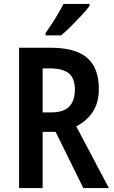

<svg xmlns="http://www.w3.org/2000/svg" viewBox="-20 -1008 581 977"><path d="M239 -765Q364 -765 423.5 -713.5Q483 -662 483 -556Q483 -485 451.5 -438Q420 -391 368 -365L534 -51H404L263 -337H197V-51H77V-765ZM233 -660H197V-436H239Q304 -436 332.5 -466Q361 -496 361 -552Q361 -611 329.5 -635.5Q298 -660 233 -660ZM436 -978Q422 -959 396.5 -931.5Q371 -904 342.5 -875.5Q314 -847 291 -828H212V-840Q238 -877 262 -915.5Q286 -954 303 -988H436Z"/></svg>

Font: Noto Sans Tamil UI Condensed SemiBold
Style: Regular
Weight: 600
Width: 3
Designer: Jelle Bosma - Monotype Design Team
Foundry: Monotype Imaging Inc.
Version: Version 2.004; ttfautohint (v1.8.4.7-5d5b)